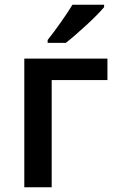

<svg xmlns="http://www.w3.org/2000/svg" viewBox="-20 -786 493 806"><path d="M417 -756V-766H284Q266 -736 236.5 -694Q207 -652 180 -618V-606H256Q291 -633 341.5 -679.5Q392 -726 417 -756ZM82 0H197V-450H431V-540H82Z"/></svg>

Font: OpenSansMMV
Style: Semibold
Weight: 600
Designer: Steve Matteson
Foundry: Ascender Corporation
Version: Version 6.000